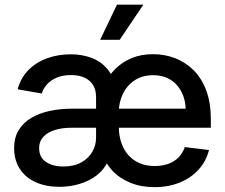

<svg xmlns="http://www.w3.org/2000/svg" viewBox="-20 -771 942 803"><path d="M228 10.3Q172.4 10.3 129.6 -8.8Q86.9 -27.8 63 -64.5Q39.1 -101.1 39.1 -151.9Q39.1 -196.3 58.6 -227.5Q78.1 -258.8 111.6 -278.3Q145 -297.9 188.2 -307.1Q231.4 -316.4 279.3 -316.4H797.4L755.9 -289.1Q759.8 -337.9 744.1 -375.7Q728.5 -413.6 696.8 -435.1Q665 -456.5 620.1 -456.5Q575.7 -456.5 543.5 -435.3Q511.2 -414.1 493.9 -378.4Q476.6 -342.8 476.6 -298.3V-247.6Q476.6 -193.4 495.1 -155.3Q513.7 -117.2 547.6 -96.9Q581.5 -76.7 627.4 -76.7Q658.7 -76.7 683.8 -85.7Q709 -94.7 726.6 -112.5Q744.1 -130.4 752.9 -155.8L854 -143.6Q842.8 -97.7 811.5 -62.7Q780.3 -27.8 732.9 -8.1Q685.5 11.7 626.5 11.7Q569.8 11.7 524.7 -6.8Q479.5 -25.4 449 -58.3Q418.5 -91.3 404.3 -135.3L412.6 -411.6Q431.6 -452.1 461.4 -481.9Q491.2 -511.7 531 -528.1Q570.8 -544.4 619.6 -544.4Q668.9 -544.4 712.6 -527.6Q756.3 -510.7 790 -477.1Q823.7 -443.4 842.8 -392.1Q861.8 -340.8 861.8 -271.5V-236.8H279.3Q239.3 -236.8 208.7 -227.1Q178.2 -217.3 160.9 -198.5Q143.6 -179.7 143.6 -151.9Q143.6 -113.3 171.9 -94Q200.2 -74.7 244.6 -74.7Q289.1 -74.7 319.6 -91.6Q350.1 -108.4 366 -136Q381.8 -163.6 381.8 -195.3V-364.7Q381.8 -393.6 369.9 -414.1Q357.9 -434.6 334.7 -445.8Q311.5 -457 277.3 -457Q242.7 -457 217.3 -446.3Q191.9 -435.5 176.3 -418Q160.6 -400.4 154.8 -379.9L53.7 -397.5Q66.9 -445.8 99.1 -478.3Q131.3 -510.7 177 -527.3Q222.7 -543.9 275.9 -543.9Q322.8 -543.9 362.5 -529.1Q402.3 -514.2 429.2 -482.2Q456.1 -450.2 464.8 -398.4L452.1 -105H434.6Q424.8 -78.1 405 -56.6Q385.3 -35.2 357.7 -20.3Q330.1 -5.4 297.1 2.4Q264.2 10.3 228 10.3ZM398.9 -604.5 469.2 -751.5H579.6L480.5 -604.5Z"/></svg>

Font: Inter 20pt Medium
Style: Regular
Weight: 500
Version: Version 4.001;git-66647c0bb